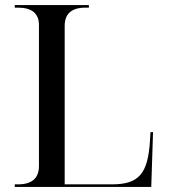

<svg xmlns="http://www.w3.org/2000/svg" viewBox="-20 -734 663 754"><path d="M38 0H574L581 -215H571L569 -182C561 -51 525 -10 419 -10H234V-632C234 -680 261 -704 316 -704H329V-714H38V-704H51C105 -704 133 -681 133 -636V-82C133 -34 105 -10 51 -10H38Z"/></svg>

Font: Noto Serif Display
Style: Regular
Weight: 400
Designer: Monotype Design Team
Foundry: Monotype Imaging Inc.
Version: Version 2.009